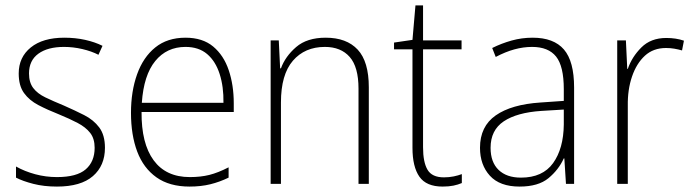

<svg xmlns="http://www.w3.org/2000/svg" viewBox="-20 -678 2556 708"><path d="M367 -133Q367 -67 322.5 -28.5Q278 10 190 10Q142 10 103 0Q64 -10 39 -23V-64Q71 -46 110 -35.5Q149 -25 190 -25Q263 -25 296 -53.5Q329 -82 329 -133Q329 -167 312.5 -188Q296 -209 266.5 -224.5Q237 -240 198 -256Q155 -273 121.5 -290.5Q88 -308 68.5 -335Q49 -362 49 -407Q49 -467 93.5 -503Q138 -539 217 -539Q258 -539 294 -531Q330 -523 358 -509L343 -476Q318 -489 284 -497Q250 -505 216 -505Q156 -505 121.5 -480Q87 -455 87 -407Q87 -374 102.5 -353.5Q118 -333 147 -319Q176 -305 215 -289Q256 -271 290.5 -253.5Q325 -236 346 -208Q367 -180 367 -133Z M664 -539Q727 -539 766 -506.5Q805 -474 823.5 -419Q842 -364 842 -297V-265H502Q501 -149 546.5 -87Q592 -25 680 -25Q720 -25 752 -33Q784 -41 823 -61V-23Q790 -7 755.5 1.5Q721 10 679 10Q605 10 557 -24Q509 -58 486 -119Q463 -180 463 -262Q463 -341 485.5 -404Q508 -467 552.5 -503Q597 -539 664 -539ZM664 -505Q595 -505 552.5 -453Q510 -401 503 -299H804Q805 -358 790 -405Q775 -452 744 -478.5Q713 -505 664 -505Z M1181 -539Q1258 -539 1299 -495Q1340 -451 1340 -356V0H1302V-351Q1302 -431 1269.5 -468Q1237 -505 1178 -505Q1104 -505 1060 -454Q1016 -403 1016 -300V0H978V-529H1008L1013 -426H1016Q1032 -470 1072 -504.5Q1112 -539 1181 -539Z M1617 -24Q1636 -24 1653 -27.5Q1670 -31 1683 -36V-3Q1669 3 1652 6.5Q1635 10 1612 10Q1552 10 1526.5 -26.5Q1501 -63 1501 -133V-496H1433V-521L1501 -531L1512 -658H1540V-529H1682V-496H1540V-135Q1540 -80 1556.5 -52Q1573 -24 1617 -24Z M1944 -539Q2022 -539 2059.5 -495.5Q2097 -452 2097 -355V0H2067L2061 -94H2059Q2040 -52 2002.5 -21Q1965 10 1896 10Q1823 10 1786.5 -30Q1750 -70 1750 -133Q1750 -212 1808 -252.5Q1866 -293 1973 -300L2059 -306V-349Q2059 -434 2030.5 -469.5Q2002 -505 1942 -505Q1910 -505 1877 -496Q1844 -487 1808 -468L1795 -501Q1829 -518 1866.5 -528.5Q1904 -539 1944 -539ZM1976 -269Q1886 -263 1837.5 -230.5Q1789 -198 1789 -133Q1789 -80 1818.5 -51.5Q1848 -23 1901 -23Q1981 -23 2019.5 -76.5Q2058 -130 2059 -219V-274Z M2437 -538Q2473 -538 2502 -528L2495 -492Q2481 -496 2466.5 -498.5Q2452 -501 2436 -501Q2389 -501 2358 -472.5Q2327 -444 2310.5 -395.5Q2294 -347 2295 -288V0H2256V-529H2288L2293 -424H2295Q2310 -468 2345 -503Q2380 -538 2437 -538Z"/></svg>

Font: Noto Sans Sinhala SemiCondensed ExtraLight
Style: Regular
Weight: 200
Width: 4
Designer: Jelle Bosma - Monotype Design Team
Foundry: Monotype Imaging Inc.
Version: Version 2.006; ttfautohint (v1.8.4.7-5d5b)